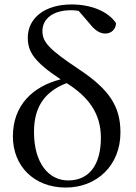

<svg xmlns="http://www.w3.org/2000/svg" viewBox="-20 -829 614 864"><path d="M276 15C415 15 522 -84 522 -233C522 -350 472 -426 337 -516C197 -609 171 -641 171 -689C171 -748 223 -783 300 -783C312 -783 323 -782 334 -780L384 -722C408 -691 431 -678 454 -678C482 -678 502 -699 502 -725C468 -776 393 -809 302 -809C183 -809 105 -749 105 -659C105 -595 136 -549 253 -472C127 -440 38 -355 38 -215C38 -83 132 15 276 15ZM280 -455C378 -393 434 -319 434 -209C434 -87 381 -17 287 -17C199 -17 133 -95 133 -235C133 -335 170 -413 280 -455Z"/></svg>

Font: Noto Serif CJK SC Medium
Style: Regular
Weight: 500
Designer: Ryoko NISHIZUKA 西塚涼子 (kana & ideographs); Frank Grießhammer (Latin, Greek & Cyrillic); Wenlong ZHANG 张文龙 (bopomofo); San
Foundry: Adobe
Version: Version 2.001;hotconv 1.1.0;makeotfexe 2.6.0